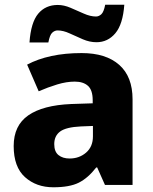

<svg xmlns="http://www.w3.org/2000/svg" viewBox="-20 -784 650 814"><path d="M326 -559Q429 -559 485.5 -509Q542 -459 542 -363V0H425L392 -74H388Q353 -29 314 -9.5Q275 10 206 10Q134 10 86 -33Q38 -76 38 -165Q38 -252 100 -295Q162 -338 282 -343L373 -346V-359Q373 -402 353 -420Q333 -438 297 -438Q262 -438 222.5 -426Q183 -414 144 -397L95 -510Q140 -534 198 -546.5Q256 -559 326 -559ZM323 -248Q260 -245 235 -226.5Q210 -208 210 -173Q210 -141 228 -126.5Q246 -112 275 -112Q316 -112 345 -137Q374 -162 374 -206V-250ZM105 -604Q111 -689 142 -726Q173 -763 225 -763Q251 -763 279 -751Q307 -739 335 -726.5Q363 -714 387 -714Q399 -714 409.5 -723.5Q420 -733 426 -764H507Q501 -681 469 -643Q437 -605 389 -605Q360 -605 331 -617.5Q302 -630 275 -642.5Q248 -655 224 -655Q212 -655 201.5 -645.5Q191 -636 185 -604Z"/></svg>

Font: Noto Sans Lao Looped ExtraBold
Style: Regular
Weight: 800
Designer: Mark Frömberg, Ben Mitchell
Foundry: The Fontpad Ltd
Version: Version 1.002; ttfautohint (v1.8.4.7-5d5b)